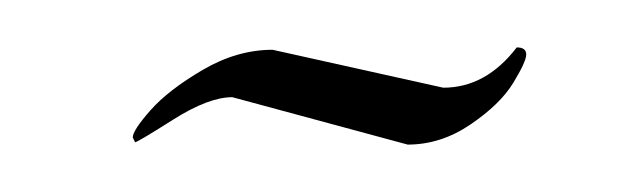

<svg xmlns="http://www.w3.org/2000/svg" viewBox="-20 -333 268 81"><path d="M95 -312 167 -296Q185 -296 198 -313Q202 -313 202 -310Q202 -307 196.5 -298Q191 -289 178.5 -280.5Q166 -272 152 -272L78 -292Q68 -292 53 -282.5Q38 -273 37 -273L36 -275Q36 -278 43.5 -286.5Q51 -295 65.5 -303.5Q80 -312 95 -312Z"/></svg>

Font: Qwigley
Style: Regular
Weight: 400
Designer: Robert E. Leuschke
Foundry: Robert E. Leuschke
Version: Version 1.003